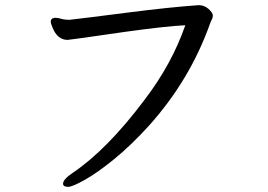

<svg xmlns="http://www.w3.org/2000/svg" viewBox="-20 -690 1040 746"><path d="M245 36Q261 36 310 8.5Q359 -19 424.5 -72.5Q490 -126 559 -202Q718 -379 796 -598Q799 -607 803 -614Q807 -621 807 -630Q807 -640 790.5 -655Q774 -670 752 -670Q638 -662 471 -640.5Q304 -619 250 -613Q231 -613 218 -617Q205 -621 193 -621Q177 -619 177 -605Q177 -600 184 -583Q203 -535 243 -535Q251 -535 464 -566Q622 -588 700 -592Q648 -442 543 -304Q397 -109 262 -18Q225 7 225 24Q225 36 245 36Z"/></svg>

Font: LXGW WenKai Mono TC
Style: Bold
Weight: 700
Designer: LXGW / Fontworks Inc.
Foundry: LXGW / Fontworks Inc.
Version: Version 1.330